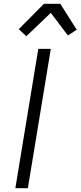

<svg xmlns="http://www.w3.org/2000/svg" viewBox="-20 -993 425 1013"><path d="M61 0 182 -735H248L127 0ZM119 -802 79 -839 212 -973H298L385 -836L338 -806L248 -925Z"/></svg>

Font: Iosevka Aile Light
Style: Italic
Weight: 300
Italic angle: -9°
Designer: Belleve Invis
Foundry: Belleve Invis
Version: Version 31.1.0; ttfautohint (v1.8.4)